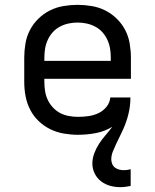

<svg xmlns="http://www.w3.org/2000/svg" viewBox="-20 -548 640 792"><path d="M476 224Q455 224 434.5 218.5Q414 213 397 200Q380 187 370.5 167.5Q361 148 361 127Q361 105 369 84Q377 63 389 44.5Q401 26 415.5 9.5Q430 -7 443 -25Q412 -6 375.5 1Q339 8 302 8Q273 8 243.5 3Q214 -2 187.5 -15Q161 -28 139.5 -48.5Q118 -69 104.5 -95.5Q91 -122 85.5 -151Q80 -180 80 -210V-310Q80 -339 85 -368.5Q90 -398 103.5 -424Q117 -450 138.5 -471Q160 -492 186 -505Q212 -518 241.5 -523Q271 -528 300 -528Q329 -528 358.5 -523Q388 -518 414 -505Q440 -492 461.5 -471Q483 -450 496.5 -424Q510 -398 515 -368.5Q520 -339 520 -310V-223H163V-210Q163 -191 166 -172Q169 -153 177 -136Q185 -119 198.5 -104.5Q212 -90 228.5 -81.5Q245 -73 264 -69.5Q283 -66 302 -66Q324 -66 345 -69Q366 -72 385.5 -81Q405 -90 419 -107Q433 -124 435 -146H518Q518 -129 516 -112Q514 -95 510 -78.5Q506 -62 500.5 -46Q495 -30 488 -14.5Q481 1 473.5 16Q466 31 459 46Q452 61 445.5 77Q439 93 439 110Q439 119 443 128.5Q447 138 454.5 143.5Q462 149 471.5 151.5Q481 154 491 154Q498 154 505 153Q512 152 519 150V219Q509 221 498 222.5Q487 224 476 224ZM163 -297H437V-310Q437 -329 434 -347.5Q431 -366 423 -383.5Q415 -401 402.5 -415Q390 -429 373 -438Q356 -447 337.5 -451Q319 -455 300 -455Q281 -455 262.5 -451Q244 -447 227 -438Q210 -429 197.5 -415Q185 -401 177 -383.5Q169 -366 166 -347.5Q163 -329 163 -310Z"/></svg>

Font: Iosevka Fixed Extended
Style: Regular
Weight: 400
Width: 7
Monospace: yes
Designer: Belleve Invis
Foundry: Belleve Invis
Version: Version 24.1.1; ttfautohint (v1.8.4)